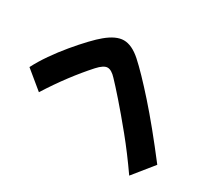

<svg xmlns="http://www.w3.org/2000/svg" viewBox="-132 -923 1263 1148"><g transform="rotate(30 500.0 -349.5)"><path d="M860 -7Q782 -119 706.5 -211.5Q631 -304 573 -370Q515 -436 486 -466Q453 -502 426 -502Q399 -502 361 -460Q306 -399 251 -326Q196 -253 143 -169L19 -271Q45 -322 83.5 -377.5Q122 -433 165 -484.5Q208 -536 246.5 -576.5Q285 -617 311 -638Q376 -692 429 -692Q484 -692 546 -637Q613 -577 722 -454.5Q831 -332 973 -147Z"/></g></svg>

Font: Mochiy Pop One
Style: Regular
Weight: 400
Designer: FONTDASU
Foundry: FONTDASU / Google Inc. / Adobe
Version: Version 2.000